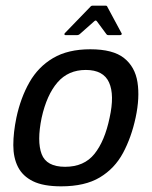

<svg xmlns="http://www.w3.org/2000/svg" viewBox="-20 -652 536 678"><path d="M196 6Q133 6 96.5 -12Q60 -30 43.5 -62.5Q27 -95 27 -139.5Q27 -184 38 -237Q53 -307 84 -361.5Q115 -416 167.5 -447Q220 -478 299 -478Q379 -478 418 -447Q457 -416 465.5 -361.5Q474 -307 459 -237Q444 -167 414.5 -112Q385 -57 332.5 -25.5Q280 6 196 6ZM210 -63Q277 -63 313.5 -108.5Q350 -154 367 -236Q385 -317 365 -361Q345 -405 283 -405Q221 -405 183 -361Q145 -317 127 -236Q110 -153 127 -108Q144 -63 210 -63ZM211 -528Q208 -528 207.5 -530.5Q207 -533 209 -535L299 -628Q302 -632 307 -632H353Q358 -632 359 -628L409 -535Q411 -533 409.5 -530.5Q408 -528 404 -528H362Q358 -528 356 -531L322 -577Q318 -582 313 -577L261 -531Q257 -528 253 -528Z"/></svg>

Font: Glory Thin Medium
Style: Italic
Weight: 500
Italic angle: -12°
Version: Version 1.011